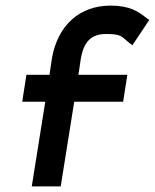

<svg xmlns="http://www.w3.org/2000/svg" viewBox="-20 -663 551 683"><path d="M141 -301 93 0H196L244 -301H418L433 -397H259L267 -451C277 -513 303 -542 357 -542C412 -542 411 -534 438 -512L451 -502L511 -592L501 -599C472 -622 442 -643 373 -643C264 -643 186 -574 165 -457L156 -397H74L59 -301Z"/></svg>

Font: Charger Pro
Style: BlkNarObl
Weight: 900
Designer: Jasper
Foundry: Cannot Into Space Fonts
Version: Version 1.09